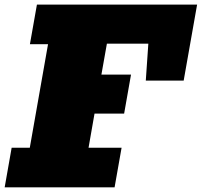

<svg xmlns="http://www.w3.org/2000/svg" viewBox="-35 -797 859 817"><path d="M-15.1 0 14.6 -168.5H91.8L169.4 -608.9H92.3L122.1 -777.3H803.7L746.6 -454.1H585.4L596.2 -611.3H419.9L396.5 -479.5H522.5L493.2 -313.5H367.2L341.8 -168.5H482.4L452.6 0Z"/></svg>

Font: Bevan
Style: Italic
Weight: 400
Italic angle: -10°
Designer: Vernon Adams
Foundry: Vernon Adams
Version: Version 2.100; ttfautohint (v1.8.3)